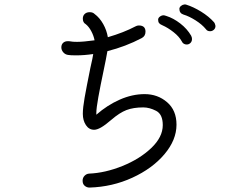

<svg xmlns="http://www.w3.org/2000/svg" viewBox="-20 -829 1040 867"><path d="M910 -697Q892 -719 862.5 -737.5Q833 -756 809 -763Q790 -769 790 -789Q790 -796 797 -802Q804 -808 813 -809Q819 -809 821 -808Q853 -798 888 -776.5Q923 -755 947 -728Q951 -723 953 -712Q953 -701 945.5 -694.5Q938 -688 929 -688Q916 -688 910 -697ZM801 -642Q789 -664 763.5 -684Q738 -704 713 -715Q703 -719 698.5 -724.5Q694 -730 694 -740Q694 -748 702 -754Q710 -760 719 -760Q722 -760 731 -757Q763 -747 794 -723Q825 -699 843 -668Q847 -660 847 -653Q847 -642 840 -635Q833 -628 823 -628Q816 -628 810 -631.5Q804 -635 801 -642ZM777 -266Q777 -197 722.5 -132.5Q668 -68 577.5 -26.5Q487 15 384 18Q372 18 362.5 10Q353 2 353 -13Q353 -26 361.5 -35Q370 -44 382 -45Q455 -48 533 -79.5Q611 -111 663 -160.5Q715 -210 715 -264Q715 -313 685 -328.5Q655 -344 627 -344Q582 -344 551 -332Q520 -320 484 -289Q455 -264 436.5 -253.5Q418 -243 405 -243Q382 -243 368 -264Q354 -285 354 -315Q354 -342 362 -387.5Q370 -433 388 -522L397 -563L401 -585Q360 -579 324 -579Q297 -579 287 -581Q274 -583 265.5 -593Q257 -603 257 -615Q257 -628 265 -635.5Q273 -643 286 -643Q295 -643 299 -642Q307 -640 328 -640Q356 -640 407 -647Q403 -668 392 -688.5Q381 -709 367 -720Q354 -727 354 -745Q354 -758 362.5 -766Q371 -774 385 -774Q399 -774 407 -766Q430 -749 446 -720.5Q462 -692 467 -661Q539 -682 592 -710Q599 -714 607 -714Q637 -714 637 -686Q637 -666 620 -657Q548 -619 465 -598Q459 -563 448 -511Q433 -440 424 -390Q415 -340 415 -319V-311Q464 -354 520.5 -379Q577 -404 633 -404Q692 -404 734.5 -367.5Q777 -331 777 -266Z"/></svg>

Font: Tsukimi Rounded
Style: Regular
Weight: 400
Designer: Takashi Funayama
Foundry: Takashi Funayama
Version: Version 1.032; ttfautohint (v1.8.3)